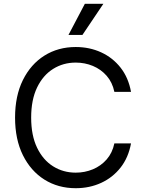

<svg xmlns="http://www.w3.org/2000/svg" viewBox="-20 -986 767 1016"><path d="M673.3 -500H585.2Q574.6 -550.4 544.4 -584.9Q514.2 -619.3 471.6 -637.1Q429 -654.8 380.7 -654.8Q314.6 -654.8 261.2 -621.4Q207.7 -588.1 176.3 -523.1Q144.9 -458.1 144.9 -363.6Q144.9 -269.2 176.3 -204.2Q207.7 -139.2 261.2 -105.8Q314.6 -72.4 380.7 -72.4Q429 -72.4 471.6 -90.2Q514.2 -108 544.4 -142.4Q574.6 -176.8 585.2 -227.3H673.3Q659.8 -152.7 618.3 -99.6Q576.7 -46.5 515.3 -18.3Q453.8 9.9 380.7 9.9Q287.6 9.9 215.2 -35.5Q142.8 -81 101.2 -164.8Q59.7 -248.6 59.7 -363.6Q59.7 -478.7 101.2 -562.5Q142.8 -646.3 215.2 -691.8Q287.6 -737.2 380.7 -737.2Q453.8 -737.2 515.3 -709Q576.7 -680.8 618.3 -627.7Q659.8 -574.6 673.3 -500ZM342.3 -801.1 429 -965.9H527L416.2 -801.1Z"/></svg>

Font: Inter Alia
Style: Regular
Weight: 400
Designer: Rasmus Andersson (Latin, Greek, Cyrillic etc.) and Evan from Shavian.info (Shavian, old style figures)
Foundry: Shavian.info
Version: Version 0.001;git-37ab20767